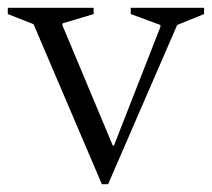

<svg xmlns="http://www.w3.org/2000/svg" viewBox="-43 -470 543 492"><path d="M218 2 43 -408 -23 -434V-450H197V-434L117 -410V-405L246 -97H249L368 -401V-406L292 -434V-450H480V-434L411 -406L234 2Z"/></svg>

Font: Spectral Light
Style: Regular
Weight: 300
Designer: Jean-Baptiste Levee
Foundry: Production Type
Version: Version 2.001